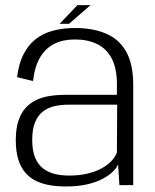

<svg xmlns="http://www.w3.org/2000/svg" viewBox="-20 -704 588 730"><path d="M230 5Q276.5 5 311.8 -3.2Q347 -11.5 371.5 -24.8Q396 -38 410.2 -52.5Q424.5 -67 429 -79.5L434 0H486.5V-381Q486.5 -460 459.8 -507.5Q433 -555 383.2 -576.2Q333.5 -597.5 264.5 -597.5Q219 -597.5 181 -587.2Q143 -577 114.8 -554.5Q86.5 -532 68.8 -496.5Q51 -461 45 -410.5L105.5 -396Q112 -452 133 -486.8Q154 -521.5 187.2 -537.8Q220.5 -554 265 -554Q313.5 -554 349.2 -536.5Q385 -519 404.8 -481.5Q424.5 -444 424.5 -383.5V-343.5H227Q197.5 -343.5 169.8 -339.2Q142 -335 118.5 -324Q95 -313 77.2 -293.5Q59.5 -274 49.8 -244Q40 -214 40 -171Q40 -127 50 -96.2Q60 -65.5 77.8 -45.8Q95.5 -26 119.5 -15Q143.5 -4 171.5 0.5Q199.5 5 230 5ZM243 -36.5Q215 -36.5 189.8 -42.2Q164.5 -48 144.8 -62.8Q125 -77.5 113.8 -104.2Q102.5 -131 102.5 -172.5Q102.5 -214 113.8 -240.2Q125 -266.5 144.5 -281Q164 -295.5 188.8 -300.8Q213.5 -306 240.5 -306H425.5L424.5 -124.5Q419 -108.5 404.5 -92.8Q390 -77 367 -64.2Q344 -51.5 312.8 -44Q281.5 -36.5 243 -36.5ZM206.5 -613.5H242.5L324 -684.5H274.5Z"/></svg>

Font: Anybody Light
Style: Regular
Weight: 300
Designer: Tyler Finck
Foundry: Etcetera Type Company
Version: Version 1.111; ttfautohint (v1.8.4)